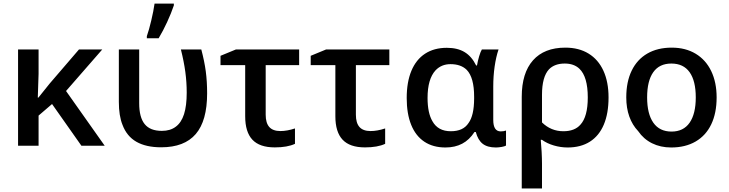

<svg xmlns="http://www.w3.org/2000/svg" viewBox="-20 -819 4098 1079"><path d="M81.5 -541H196.8V-404.3Q195.3 -338.9 192.4 -270.5H195.8Q210.9 -289.1 225.6 -307.6Q242.7 -328.6 259.3 -349.6L423.8 -541H554.7L351.1 -307.6L568.4 0H437.5L272.5 -234.4L196.8 -169.4V0H81.5Z M668.5 -117.2Q647.9 -168 647.9 -246.1V-541H762.2V-238.8Q762.2 -159.7 793 -121.6Q823.7 -83.5 889.6 -83.5Q937 -83.5 967.8 -106.9Q999 -129.9 1014.2 -177.2Q1029.3 -224.6 1029.3 -298.3Q1029.3 -356.9 1021.5 -414.8Q1013.7 -472.7 996.6 -541H1111.3Q1128.9 -474.6 1136.5 -417.7Q1144 -360.8 1144 -294.4Q1144 -140.1 1080.1 -65.7Q1016.1 8.8 885.7 8.8Q800.8 8.8 746.6 -22.2Q692.4 -53.2 668.5 -117.2ZM848.6 -798.8H957V-788.6Q942.4 -745.1 919.4 -695.3Q896.5 -645.5 871.6 -604H805.2V-615.7Q817.4 -650.4 830.1 -703.9Q842.8 -757.3 848.6 -798.8Z M1357.9 -165.5V-453.1H1219.2V-505.4L1305.7 -541H1661.1V-453.1H1473.1V-174.3Q1473.1 -127.9 1493.4 -105.2Q1513.7 -82.5 1555.7 -82.5Q1593.3 -82.5 1637.7 -97.2V-10.7Q1594.7 9.3 1524.4 9.3Q1439 9.3 1398.4 -33.9Q1357.9 -77.1 1357.9 -165.5Z M1864.7 -165.5V-453.1H1726.1V-505.4L1812.5 -541H2168V-453.1H1980V-174.3Q1980 -127.9 2000.2 -105.2Q2020.5 -82.5 2062.5 -82.5Q2100.1 -82.5 2144.5 -97.2V-10.7Q2101.6 9.3 2031.2 9.3Q1945.8 9.3 1905.3 -33.9Q1864.7 -77.1 1864.7 -165.5Z M2265.6 -268.1Q2265.6 -357.9 2292 -421.1Q2318.4 -484.4 2368.9 -517.3Q2419.4 -550.3 2491.2 -550.3Q2551.3 -550.3 2591.1 -526.1Q2630.9 -502 2655.8 -451.2H2660.6Q2665 -477.1 2672.9 -503.2Q2680.7 -529.3 2688 -541H2781.7Q2767.6 -499.5 2759.8 -445.6Q2752 -391.6 2752 -332.5V-145Q2752 -80.6 2793.9 -80.6Q2811 -80.6 2823.7 -85.4V-1Q2817.4 3.4 2799.6 6.6Q2781.7 9.8 2767.1 9.8Q2719.2 9.8 2692.6 -11Q2666 -31.7 2653.8 -77.1H2646.5Q2617.7 -32.7 2577.4 -11.5Q2537.1 9.8 2483.4 9.8Q2413.6 9.8 2364.7 -22.7Q2315.9 -55.2 2290.8 -117.4Q2265.6 -179.7 2265.6 -268.1ZM2613.3 -127.9Q2644 -169.9 2644.5 -264.2V-275.4Q2644.5 -383.3 2603 -426.3Q2570.3 -458.5 2511.7 -458.5Q2460.9 -458.5 2427.7 -423.8Q2382.8 -375 2382.8 -268.6Q2382.8 -184.1 2410.2 -137.7Q2441.4 -81.5 2513.2 -81.5Q2548.3 -81.5 2573 -92.8Q2597.7 -104 2613.3 -127.9Z M3157.2 -551.3Q3233.4 -551.3 3287.8 -517.8Q3342.3 -484.4 3371.1 -421.4Q3399.9 -358.4 3399.9 -271.5Q3399.9 -181.6 3373.3 -118.7Q3346.7 -55.7 3295.2 -22.9Q3243.7 9.8 3170.4 9.8Q3130.9 9.8 3092.5 -1.5Q3054.2 -12.7 3025.9 -33.2H3019Q3022 -2.4 3023.9 34.9Q3025.9 72.3 3025.9 100.6V240.2H2912.1V-274.9Q2912.1 -408.7 2975.3 -480Q3038.6 -551.3 3157.2 -551.3ZM3241.7 -118.2Q3283.2 -163.1 3283.2 -271.5Q3283.2 -387.7 3236.3 -432.6Q3205.6 -461.9 3153.8 -461.9Q3097.2 -461.9 3065.4 -429.7Q3025.9 -387.2 3025.9 -286.1V-130.9Q3076.7 -81.5 3146 -81.5Q3209.5 -81.5 3241.7 -118.2Z M3566.4 -82Q3533.7 -116.2 3516.6 -164.1Q3499.5 -211.9 3499.5 -271.5Q3499.5 -359.4 3530 -422.1Q3560.5 -484.9 3617.9 -518.1Q3675.3 -551.3 3754.9 -551.3Q3832.5 -551.3 3889.4 -517.1Q3946.3 -482.9 3976.8 -419.7Q4007.3 -356.4 4007.3 -271.5Q4007.3 -183.6 3977.1 -120.4Q3946.8 -57.1 3889.2 -23.7Q3831.5 9.8 3752 9.8Q3691.9 9.8 3644.3 -13.9Q3596.7 -37.6 3566.4 -82ZM3890.1 -271.5Q3890.1 -364.3 3855.5 -413.1Q3820.8 -461.9 3752.9 -461.9Q3685.5 -461.9 3651.1 -413.1Q3616.7 -364.3 3616.7 -271.5Q3616.7 -179.2 3651.6 -129.4Q3686.5 -79.6 3753.9 -79.6Q3820.8 -79.6 3855.5 -129.4Q3890.1 -179.2 3890.1 -271.5Z"/></svg>

Font: Viking Open Sans Light
Style: Bold
Weight: 600
Foundry: Ascender Corporation
Version: Version 2.001